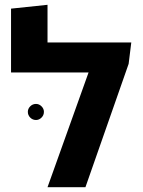

<svg xmlns="http://www.w3.org/2000/svg" viewBox="-20 -780 596 800"><path d="M178 -603H527L516 -514L336 0H178L349 -478H26V-744L178 -760ZM130 -280Q116 -280 106 -290Q96 -300 96 -314Q96 -327 106 -337Q116 -347 130 -347Q143 -347 153 -337Q163 -327 163 -314Q163 -300 153 -290Q143 -280 130 -280Z"/></svg>

Font: Noto Sans Hebrew Thin
Style: Bold
Weight: 700
Version: Version 3.001